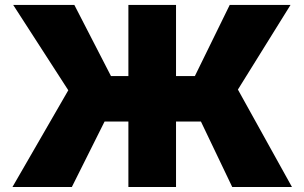

<svg xmlns="http://www.w3.org/2000/svg" viewBox="-20 -747 1216 767"><path d="M1146.3 0H907.7L782.7 -261.4H683.2V0H492.9V-261.4H397.7L267 0H29.8L252.8 -386.4L32.7 -727.3H277L423.3 -443.2H492.9V-727.3H683.2V-443.2H758.5L897.7 -727.3H1140.6L930.4 -389.2Z"/></svg>

Font: Linik Sans Black
Style: Regular
Weight: 900
Designer: Fonts by Rasmus Andersson / Changes by Cristiano Sobral with parts from Marc Monis
Foundry: rsms
Version: Version 3.020; ttfautohint (v1.6)